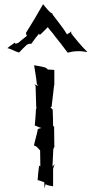

<svg xmlns="http://www.w3.org/2000/svg" viewBox="-20 -901 444 933"><path d="M16 -667C36 -663 54 -650 72 -646H73C84 -658 98 -672 111 -684L122 -688C124 -688 130 -689 131 -688H132C141 -700 152 -717 163 -729C165 -731 168 -734 169 -738C169 -737 169 -737 170 -736C170 -735 171 -733 171 -732C172 -732 173 -734 174 -734H177C188 -745 201 -757 212 -769C222 -755 237 -740 247 -725C268 -700 290 -670 308 -646L309 -645C320 -648 338 -652 352 -652H354C371 -653 389 -651 404 -648V-649C390 -663 373 -681 359 -698L328 -736C326 -739 325 -745 326 -748H325C324 -746 319 -742 316 -740C312 -739 306 -735 306 -733C298 -747 286 -765 274 -780L236 -830C235 -831 234 -836 234 -836V-837C228 -831 193 -876 189 -881V-880C163 -834 134 -785 106 -741C107 -737 108 -730 111 -727C99 -717 82 -705 68 -692L63 -691C61 -691 59 -689 57 -687C56 -689 54 -692 52 -693V-694C40 -684 26 -677 16 -667ZM145 -194C150 -193 158 -189 162 -184L171 -174C173 -173 174 -171 175 -170L176 -93C175 -94 172 -95 170 -96C167 -72 164 -50 163 -27L162 -26C173 -24 185 -19 195 -15L196 -1C196 4 195 9 194 12H195C197 8 201 0 202 -7C205.7 0.4 228.7 2.3 237 4L238 3V-81L243 -96C243 -98 245 -101 246 -103V-104C244 -100 238 -95 235 -92C236 -120 238 -148 239 -176L242 -184C242 -184 244 -187 245 -187V-188C244 -188 244 -192 244 -192L243 -283C243 -283 243 -285 244 -286C243 -286 241 -287 240 -287L238 -289C238 -315 237 -342 236 -368C234 -371 229 -377 225 -377C227 -378 230 -382 231 -384L243 -487V-488L244 -487V-561C234 -562 224 -563 213 -563L205 -570C204 -570 202 -572 202 -572V-573H199C183 -578 162 -581 146 -584V-583C150 -555 156 -524 159 -493C161 -490 164 -486 167 -484L158 -487C155 -487 151 -490 149 -492H148C150 -490 152 -485 153 -482L156 -381C156 -380 157 -376 158 -376C158 -376 155 -373 155 -372C154 -345 151 -317 149 -291L150 -290C151 -290 155 -290 156 -289C163 -285 173 -281 181 -279C176 -278 169 -276 164 -274C159 -246 150 -219 145 -194Z"/></svg>

Font: Charger Mayhem
Style: Regular
Weight: 400
Designer: Jasper
Foundry: Cannot Into Space Fonts
Version: Version 0.98